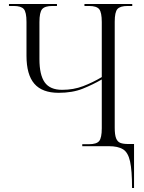

<svg xmlns="http://www.w3.org/2000/svg" viewBox="-20 -734 724 964"><path d="M643 210Q643 122 633 76.5Q623 31 597.5 15.5Q572 0 527 0H393V-10H427Q465 -10 478 -26Q491 -42 491 -90V-335Q446 -309 395 -288.5Q344 -268 274 -268Q192 -268 152.5 -313.5Q113 -359 113 -454V-624Q113 -673 99.5 -688.5Q86 -704 49 -704H25V-714H266V-704H243Q205 -704 191.5 -688Q178 -672 178 -623V-437Q178 -358 204.5 -320.5Q231 -283 292 -283Q349 -283 397.5 -301.5Q446 -320 491 -347V-623Q491 -672 478 -688Q465 -704 427 -704H404V-714H644V-704H621Q583 -704 569.5 -688.5Q556 -673 556 -625V-93Q556 -57 563 -39.5Q570 -22 584.5 -16.5Q599 -11 623 -11H653V210Z"/></svg>

Font: Noto Serif Display SemiCondensed Light
Style: Regular
Weight: 300
Width: 4
Designer: Monotype Design Team
Foundry: Monotype Imaging Inc.
Version: Version 2.009